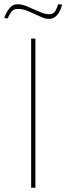

<svg xmlns="http://www.w3.org/2000/svg" viewBox="-62 -886 313 906"><path d="M105 -704V0H85V-704ZM-42 -801Q-35 -824 -19 -845Q-3 -866 20 -866Q40 -866 59 -858.5Q78 -851 96.5 -842.5Q115 -834 133.5 -826.5Q152 -819 171 -819Q191 -819 200 -835.5Q209 -852 212 -866L231 -864Q224 -835 208.5 -816Q193 -797 170 -797Q153 -797 135.5 -804.5Q118 -812 100 -820.5Q82 -829 62.5 -836.5Q43 -844 23 -844Q1 -844 -9 -829.5Q-19 -815 -26 -799Z"/></svg>

Font: Fz Poppins Thin
Style: Regular
Weight: 100
Designer: Ninad Kale (Devanagari), Jonny Pinhorn (Latin)
Foundry: Indian Type Foundry
Version: Vit hóa bi Vntype.Com & FontZin.Com